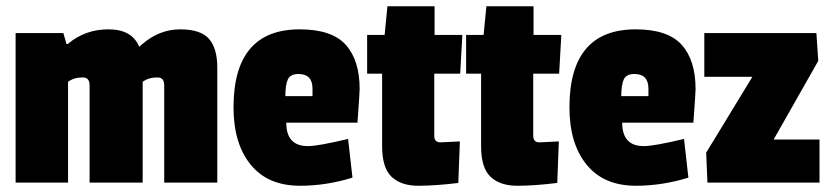

<svg xmlns="http://www.w3.org/2000/svg" viewBox="-20 -585 2657 615"><path d="M436 -444Q491 -491 557 -491Q623 -491 649.5 -460.5Q676 -430 676 -369V0H506V-312Q506 -337 484 -337Q456 -337 437 -323V0H267V-312Q267 -337 245 -337Q217 -337 198 -323V0H30V-479H183L193 -444H197Q252 -491 327.5 -491Q403 -491 426 -435Z M936 -348Q910 -348 902 -330.5Q894 -313 894 -277H981V-301Q981 -348 936 -348ZM940 -491Q1043 -491 1087.5 -441.5Q1132 -392 1132 -300Q1132 -288 1125 -192H897Q897 -117 966 -117Q999 -117 1095 -140L1109 -16Q1025 10 941 10Q838 10 783 -57.5Q728 -125 728 -241Q728 -491 940 -491Z M1448 1Q1374 10 1319.5 10Q1265 10 1234.5 -18.5Q1204 -47 1204 -117V-349H1156V-473H1212L1221 -565H1372V-473H1461L1454 -349H1371V-150Q1371 -129 1391 -129Q1393 -129 1453 -132Z M1765 1Q1691 10 1636.5 10Q1582 10 1551.5 -18.5Q1521 -47 1521 -117V-349H1473V-473H1529L1538 -565H1689V-473H1778L1771 -349H1688V-150Q1688 -129 1708 -129Q1710 -129 1770 -132Z M2012 -348Q1986 -348 1978 -330.5Q1970 -313 1970 -277H2057V-301Q2057 -348 2012 -348ZM2016 -491Q2119 -491 2163.5 -441.5Q2208 -392 2208 -300Q2208 -288 2201 -192H1973Q1973 -117 2042 -117Q2075 -117 2171 -140L2185 -16Q2101 10 2017 10Q1914 10 1859 -57.5Q1804 -125 1804 -241Q1804 -491 2016 -491Z M2605 0H2246L2242 -96L2390 -339H2236V-479H2595L2601 -390L2458 -138H2605Z"/></svg>

Font: Passion One
Style: Regular
Weight: 400
Designer: Alejandro Lo Celso
Foundry: Fontstage
Version: Version 1.001